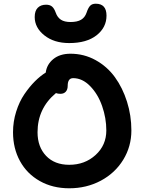

<svg xmlns="http://www.w3.org/2000/svg" viewBox="-20 -952 773 1029"><path d="M351.1 -721.2Q269.5 -721.2 217.8 -762.5Q166 -803.7 166 -860.8Q166 -894 182.4 -910.4Q198.7 -926.8 227.1 -926.8Q247.1 -926.8 258.8 -917Q270.5 -907.2 278.8 -883.8Q287.6 -858.9 306.4 -846.4Q325.2 -834 357.9 -834Q394 -834 414.6 -846.2Q435.1 -858.4 443.8 -883.8Q452.6 -910.2 463.1 -921.1Q473.6 -932.1 493.2 -932.1Q550.8 -932.1 550.8 -868.2Q550.8 -804.7 497.6 -762.9Q444.3 -721.2 351.1 -721.2ZM351.1 57.1Q262.2 57.1 193.4 18.3Q124.5 -20.5 87.2 -88.6Q49.8 -156.7 49.8 -243.2Q49.8 -300.3 66.7 -353.8Q83.5 -407.2 110.8 -447.3Q138.2 -487.3 167 -516.1Q195.8 -544.9 225.1 -563Q230.5 -606.4 265.6 -635.3Q300.8 -664.1 357.9 -664.1Q430.2 -664.1 492.2 -629.9Q554.2 -595.7 595.7 -538.6Q637.2 -481.4 660.6 -407.2Q684.1 -333 684.1 -252.9Q684.1 -167 640.4 -95.7Q596.7 -24.4 520.3 16.4Q443.8 57.1 351.1 57.1ZM181.2 -243.2Q181.2 -165 226.8 -116.9Q272.5 -68.8 351.1 -68.8Q434.6 -68.8 492.2 -121.3Q549.8 -173.8 549.8 -252.9Q549.8 -319.3 527.3 -383.5Q504.9 -447.8 463.1 -490.5Q421.4 -533.2 372.1 -533.2Q342.8 -533.2 342.8 -492.2Q342.8 -471.7 332.3 -460.4Q321.8 -449.2 304.2 -449.2Q290 -449.2 279.8 -453.1Q181.2 -371.1 181.2 -243.2Z"/></svg>

Font: Shantell Sans Bouncy
Style: Regular
Weight: 600
Designer: Stephen Nixon, Anya Danilova, Shantell Martin
Foundry: Arrow Type
Version: Version 1.006;[9816181b4]